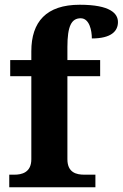

<svg xmlns="http://www.w3.org/2000/svg" viewBox="-20 -789 517 809"><path d="M19 0H382V-53H335C303 -53 264 -61 264 -118V-468H402V-536H264V-591C264 -679 281 -712 320 -712C357 -712 367 -660 367 -627C449 -627 477 -658 477 -696C477 -732 445 -769 316 -769C175 -769 112 -697 112 -573V-536H23V-468H112V-118C112 -61 70 -53 41 -53H19Z"/></svg>

Font: Noto Serif Georgian Bold
Style: Regular
Weight: 700
Designer: Monotype Design Team, Akaki Razmadze
Foundry: Google LLC
Version: Version 2.003